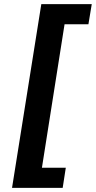

<svg xmlns="http://www.w3.org/2000/svg" viewBox="-20 -725 462 925"><path d="M38 180 179 -705H422L406 -608H291L182 83H297L282 180Z"/></svg>

Font: Nunito Sans 10pt
Style: Bold Italic
Weight: 700
Italic angle: -9°
Designer: Vernon Adams
Foundry: Vernon Adams
Version: Version 3.101;gftools[0.9.27]